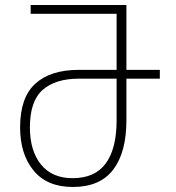

<svg xmlns="http://www.w3.org/2000/svg" viewBox="-20 -734 701 764"><path d="M270 10Q167 10 113.5 -55.5Q60 -121 60 -227Q60 -346 120.5 -401Q181 -456 293 -456H444V-679H102V-714H483V-456H616V-421H483V-255Q483 -128 430.5 -59Q378 10 270 10ZM269 -25Q358 -25 401 -84Q444 -143 444 -255V-421H294Q201 -421 150 -376.5Q99 -332 99 -227Q99 -134 143 -79.5Q187 -25 269 -25Z"/></svg>

Font: Noto Sans Georgian SemiCondensed ExtraLight
Style: Regular
Weight: 200
Width: 4
Designer: Monotype Design Team, Akaki Razmadze
Foundry: Google LLC
Version: Version 2.005; ttfautohint (v1.8.4.7-5d5b)